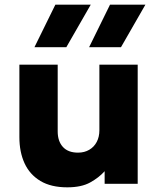

<svg xmlns="http://www.w3.org/2000/svg" viewBox="-20 -787 678 822"><path d="M268 15Q198.5 15 153 -12.2Q107.5 -39.5 85.2 -87.8Q63 -136 63 -200V-510H227V-224.5Q227 -182.5 249.2 -158Q271.5 -133.5 314 -133.5Q341.5 -133.5 362.2 -145.8Q383 -158 394.2 -179.5Q405.5 -201 405.5 -229.5V-510H569.5V0H428V-54Q403.5 -26.5 366 -5.8Q328.5 15 268 15ZM361.5 -585 451 -767H602.5L498 -585ZM127.5 -585 217 -767H368.5L264 -585Z"/></svg>

Font: Geologica Cursive
Style: Bold
Weight: 700
Designer: Sindre Bremnes, Frode Helland
Foundry: Monokrom Skriftforlag AS
Version: Version 1.010;gftools[0.9.28]